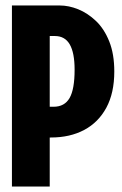

<svg xmlns="http://www.w3.org/2000/svg" viewBox="-20 -680 446 700"><path d="M118.3 -178.7V-290.8H175.3Q215.3 -290.8 233.7 -322.7Q252 -354.5 252 -425.8Q252 -487.5 234.3 -518.1Q216.7 -548.7 179.8 -548.7H118.3V-660H198.3Q230.7 -660 265.1 -646.2Q299.5 -632.3 329.8 -603.6Q360 -574.8 378.3 -529Q396.7 -483.2 396.7 -419.2Q396.7 -341.2 367.8 -287.5Q338.8 -233.8 286.9 -206.2Q235 -178.7 165.8 -178.7ZM23.5 0V-660H161.3V0Z"/></svg>

Font: Bricolage Grotesque 96pt ExtraBold Condensed
Style: Regular
Weight: 800
Width: 3
Version: Version 1.001;gftools[0.9.33.dev8+g029e19f]